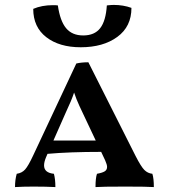

<svg xmlns="http://www.w3.org/2000/svg" viewBox="-20 -758 685 780"><path d="M605 2Q580 0 490 0Q392 0 368 2Q368 -35 374 -52Q396 -56 405.5 -62Q415 -68 415 -80Q415 -89 407 -107L391 -141Q262 -141 173 -133L167 -119Q159 -100 159 -86Q159 -56 199 -52Q205 -30 205 2Q167 0 116 0Q73 0 41 2Q41 -28 48 -52Q69 -55 82 -69.5Q95 -84 115 -127L290 -500Q311 -505 339 -505L531 -124Q553 -81 566.5 -67.5Q580 -54 599 -52Q605 -33 605 2ZM369 -187 318 -295Q315 -301 302.5 -328Q290 -355 281 -382Q271 -351 246 -298L197 -187ZM115 -722Q150 -737 195 -737Q208 -737 215 -736Q224 -673 248.5 -643.5Q273 -614 318 -614Q364 -614 387 -643.5Q410 -673 414 -736Q432 -738 442 -738Q481 -738 514 -726Q514 -650 456.5 -608Q399 -566 308 -566Q221 -566 168 -607Q115 -648 115 -722Z"/></svg>

Font: Vollkorn SC SemiBold
Style: Regular
Weight: 600
Designer: Friedrich Althausen
Foundry: Friedrich Althausen
Version: Version 4.015